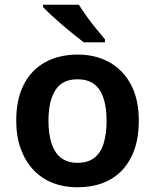

<svg xmlns="http://www.w3.org/2000/svg" viewBox="-20 -786 659 816"><path d="M570 -273Q570 -205 552 -152.5Q534 -100 500 -63.5Q466 -27 417.5 -8.5Q369 10 308 10Q252 10 204.5 -8.5Q157 -27 122.5 -63.5Q88 -100 68.5 -152.5Q49 -205 49 -273Q49 -363 80.5 -425.5Q112 -488 171 -521Q230 -554 311 -554Q387 -554 445.5 -521Q504 -488 537 -425.5Q570 -363 570 -273ZM186 -273Q186 -217 199 -176.5Q212 -136 239.5 -115Q267 -94 310 -94Q353 -94 380.5 -115Q408 -136 420.5 -176.5Q433 -217 433 -273Q433 -329 420 -368.5Q407 -408 380 -428.5Q353 -449 309 -449Q245 -449 215.5 -403Q186 -357 186 -273ZM315 -766Q329 -744 348.5 -716.5Q368 -689 389 -663.5Q410 -638 426 -619V-606H336Q318 -620 293.5 -639.5Q269 -659 244 -680.5Q219 -702 197.5 -722Q176 -742 163 -756V-766Z"/></svg>

Font: Noto Sans Oriya SemiBold
Style: Regular
Weight: 600
Version: Version 2.003